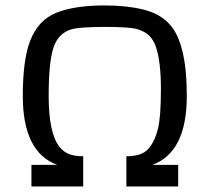

<svg xmlns="http://www.w3.org/2000/svg" viewBox="-20 -675 759 695"><path d="M93.8 0V-78.1H187.5Q62.5 -123.5 62.5 -327.6Q62.5 -456.1 88.4 -525.4Q117.2 -601.6 182.9 -628.4Q248.5 -655.3 359.4 -655.3Q438 -655.3 498.3 -640.6Q558.6 -626 594.2 -586.9Q656.2 -519 656.2 -327.6Q656.2 -123.5 531.2 -78.1H625V0H437.5V-109.4Q492.7 -109.4 516.4 -135.5Q540 -161.6 551.8 -209.5Q562.5 -252 562.5 -352.1Q562.5 -451.7 544.9 -503.4Q535.6 -530.8 520.3 -545.9Q504.9 -561 477.5 -569.3Q450.2 -577.6 359.4 -577.6Q267.1 -577.6 237.3 -568.4Q191.4 -554.7 173.8 -503.4Q156.2 -451.7 156.2 -327.6Q156.2 -192.9 195.3 -143.6Q210.4 -124.5 231 -116.9Q251.5 -109.4 281.2 -109.4V0Z"/></svg>

Font: Michroma
Style: Regular
Weight: 400
Designer: Vernon Adams
Foundry: Vernon Adams
Version: Version 1.100; ttfautohint (v1.8.4.7-5d5b);gftools[0.9.29]